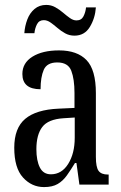

<svg xmlns="http://www.w3.org/2000/svg" viewBox="-20 -751 494 781"><path d="M159 10Q109 10 73.5 -29Q38 -68 38 -150Q38 -230 82.5 -267.5Q127 -305 218 -309L283 -312V-373Q283 -429 270 -463Q257 -497 213 -497Q171 -497 158 -467Q145 -437 145 -388Q71 -388 71 -450Q71 -495 112 -520.5Q153 -546 220 -546Q294 -546 332 -506.5Q370 -467 370 -372V-113Q370 -71 381 -56Q392 -41 419 -41H422V0H303L291 -88H285Q268 -60 252 -37.5Q236 -15 214.5 -2.5Q193 10 159 10ZM187 -42Q231 -42 257.5 -84.5Q284 -127 284 -191V-273L238 -270Q176 -266 152 -234.5Q128 -203 128 -144Q128 -98 142 -70Q156 -42 187 -42ZM283 -606Q262 -606 245 -615.5Q228 -625 213.5 -637.5Q199 -650 185.5 -659.5Q172 -669 158 -669Q139 -669 130.5 -652.5Q122 -636 120 -616H79Q81 -645 91 -671.5Q101 -698 120.5 -714.5Q140 -731 168 -731Q188 -731 205 -721.5Q222 -712 236.5 -699.5Q251 -687 264.5 -677.5Q278 -668 291 -668Q311 -668 319.5 -684.5Q328 -701 330 -721H370Q367 -677 345.5 -641.5Q324 -606 283 -606Z"/></svg>

Font: Noto Serif Hebrew ExtraCondensed
Style: Regular
Weight: 400
Width: 2
Designer: Monotype Design Team
Foundry: Monotype Imaging Inc.
Version: Version 2.004; ttfautohint (v1.8.4.7-5d5b)